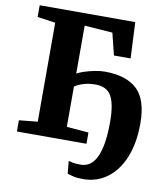

<svg xmlns="http://www.w3.org/2000/svg" viewBox="-100 -825 961 1112"><g transform="rotate(10 381.0 -269.0)"><path d="M462.5 205Q429 205 405.5 199.2Q382 193.5 371.5 189L364.5 116Q373 118 388 121.5Q403 125 436.5 125Q499.5 125 530.5 55.8Q561.5 -13.5 561.5 -146Q561.5 -252.5 534.5 -299.8Q507.5 -347 441.5 -347Q402.5 -347 372 -337.8Q341.5 -328.5 319.5 -314V-77L448.5 -66V0H39.5V-66L148.5 -77V-659L42.5 -674V-743H604.5L614.5 -531H516.5L484.5 -660L319.5 -672V-390Q334 -399 362.5 -408.2Q391 -417.5 423.2 -423.8Q455.5 -430 481.5 -430Q606 -430 670.8 -370.5Q735.5 -311 735.5 -169Q735.5 -54 701.2 30Q667 114 605.5 159.5Q544 205 462.5 205Z"/></g></svg>

Font: Merriweather Black
Style: Regular
Weight: 900
Designer: Eben Sorkin
Foundry: Eben Sorkin
Version: Version 2.200;gftools[0.9.31]